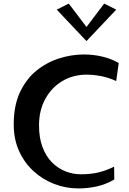

<svg xmlns="http://www.w3.org/2000/svg" viewBox="-20 -1053 725 1075"><path d="M419.2 2Q348.2 2 283.4 -23Q218.5 -48 167.4 -95Q116.2 -142 86.5 -208Q56.8 -274 56.8 -356Q56.8 -462 91.8 -536.5Q126.8 -611 184.1 -657.5Q241.5 -704 311 -726Q380.5 -748 449.5 -748Q504.8 -748 555.5 -735.5Q606.2 -723 644.8 -700L630.5 -599.2Q588.8 -618.5 546.4 -626.8Q504 -635 463.8 -635Q389.5 -635 329.2 -599.2Q269 -563.5 233.8 -499.4Q198.5 -435.2 198.5 -351Q198.5 -280.5 218.1 -228.9Q237.8 -177.2 271.2 -143.6Q304.8 -110 346.5 -93.6Q388.2 -77.2 432.5 -77.2Q488.5 -77.2 532.1 -87.9Q575.8 -98.5 619 -119.8L619.8 -48Q571.8 -20 521 -9Q470.2 2 419.2 2ZM365 -1033 476.8 -885.5 464.2 -823 297.8 -999ZM563.5 -1033 630.8 -999 464.2 -823 451.8 -885.5Z"/></svg>

Font: Marhey Light
Style: Regular
Weight: 300
Designer: Nur Syamsi & Bustanul Arifin
Foundry: Namelatype
Version: Version 1.000